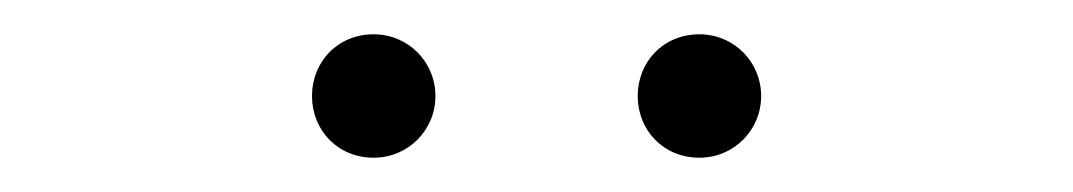

<svg xmlns="http://www.w3.org/2000/svg" viewBox="-20 -754 626 112"><path d="M198 -662C218 -662 234 -678 234 -698C234 -718 218 -734 198 -734C177 -734 162 -718 162 -698C162 -678 177 -662 198 -662ZM388 -662C408 -662 424 -678 424 -698C424 -718 408 -734 388 -734C367 -734 352 -718 352 -698C352 -678 367 -662 388 -662Z"/></svg>

Font: Noto Sans CJK SC Thin
Style: Regular
Weight: 100
Designer: Ryoko NISHIZUKA 西塚涼子 (kana, bopomofo & ideographs); Paul D. Hunt (Latin, Greek & Cyrillic); Sandoll Communications 산돌커뮤니
Foundry: Adobe
Version: Version 2.004;hotconv 1.0.118;makeotfexe 2.5.65603